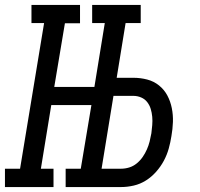

<svg xmlns="http://www.w3.org/2000/svg" viewBox="-37 -755 807 775"><path d="M-17 0V-74H44L141 -662H90V-735H286V-661H225L182 -404H344L386 -662H335V-735H531V-662H470L434 -441H502Q530 -441 557 -434Q584 -427 605 -410Q626 -393 638.5 -369.5Q651 -346 656.5 -318.5Q662 -291 661 -262.5Q660 -234 655 -206Q651 -180 644 -155Q637 -130 624.5 -106.5Q612 -83 593.5 -62Q575 -41 552 -26.5Q529 -12 503 -6Q477 0 452 0H228V-74H289L332 -331H170L128 -74H179V0ZM452 -74Q468 -74 484.5 -79Q501 -84 515 -95.5Q529 -107 539 -121.5Q549 -136 556 -152Q563 -168 567 -184Q571 -200 574 -217Q576 -233 577.5 -250Q579 -267 577.5 -283.5Q576 -300 571.5 -315Q567 -330 557.5 -342.5Q548 -355 533 -361.5Q518 -368 502 -368H421L373 -74Z"/></svg>

Font: Iosevka Etoile Oblique
Style: Regular
Weight: 400
Italic angle: -9°
Designer: Belleve Invis
Foundry: Belleve Invis
Version: Version 15.5.2; ttfautohint (v1.8.4)